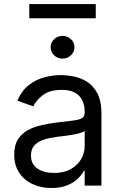

<svg xmlns="http://www.w3.org/2000/svg" viewBox="-20 -928 604 960"><path d="M237.2 12.1Q185.4 12.1 143.1 -7.5Q100.9 -27 76 -64.3Q51.1 -101.6 51.1 -154.8Q51.1 -201.7 69.6 -231Q88.1 -260.3 119 -277Q149.9 -293.7 187.3 -302Q224.8 -310.4 262.8 -315.3Q312.5 -321.7 343.6 -325.1Q374.6 -328.5 389 -336.6Q403.4 -344.8 403.4 -365.1V-367.9Q403.4 -420.5 374.8 -449.6Q346.2 -478.7 288.4 -478.7Q228.3 -478.7 194.2 -452.4Q160.2 -426.1 146.3 -396.3L66.8 -424.7Q88.1 -474.4 123.8 -502.3Q159.4 -530.2 201.9 -541.4Q244.3 -552.6 285.5 -552.6Q311.8 -552.6 346.1 -546.3Q380.3 -540.1 412.5 -521Q444.6 -501.8 465.9 -463.1Q487.2 -424.4 487.2 -359.4V0H403.4V-73.9H399.1Q390.6 -56.1 370.7 -36Q350.9 -16 317.8 -2Q284.8 12.1 237.2 12.1ZM250 -63.2Q299.7 -63.2 334 -82.6Q368.3 -101.9 385.8 -132.6Q403.4 -163.4 403.4 -197.4V-274.1Q398.1 -267.8 380.1 -262.6Q362.2 -257.5 339 -253.7Q315.7 -250 293.9 -247.3Q272 -244.7 258.5 -242.9Q225.9 -238.6 197.6 -229.2Q169.4 -219.8 152.2 -201.2Q134.9 -182.5 134.9 -150.6Q134.9 -106.9 167.4 -85Q199.9 -63.2 250 -63.2ZM458.8 -907.7V-836.6H126.4V-907.7ZM292.6 -634.9Q268.1 -634.9 250.5 -651.6Q233 -668.3 233 -691.8Q233 -715.2 250.5 -731.9Q268.1 -748.6 292.6 -748.6Q317.1 -748.6 334.7 -731.9Q352.3 -715.2 352.3 -691.8Q352.3 -668.3 334.7 -651.6Q317.1 -634.9 292.6 -634.9Z"/></svg>

Font: Inter Alia
Style: Regular
Weight: 400
Designer: Rasmus Andersson (Latin, Greek, Cyrillic etc.) and Evan from Shavian.info (Shavian, old style figures)
Foundry: Shavian.info
Version: Version 0.001;git-37ab20767